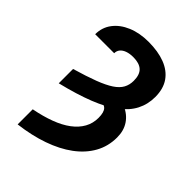

<svg xmlns="http://www.w3.org/2000/svg" viewBox="-265 -866 1208 1208"><g transform="rotate(45 339.0 -262.0)"><path d="M116.7 -152.8V-280.3Q210.4 -307.6 272.9 -331.5Q335.4 -355.5 371.8 -379.6Q408.2 -403.8 423.8 -432.4Q439.5 -460.9 439.5 -497.6Q439.5 -551.8 412.8 -576.4Q386.2 -601.1 332 -601.1Q300.8 -601.1 277.6 -592.8Q254.4 -584.5 241.9 -569.3Q229.5 -554.2 229.5 -533.2H60.5Q60.5 -593.8 95.2 -639.6Q129.9 -685.5 191.4 -711.4Q252.9 -737.3 332 -737.3Q417 -737.3 478.8 -713.6Q540.5 -689.9 574 -642.1Q607.4 -594.2 607.4 -521Q607.4 -456.1 579.6 -401.9Q551.8 -347.7 492.7 -303Q433.6 -258.3 340.3 -221.4Q247.1 -184.6 116.7 -152.8ZM359.9 -262.2 385.7 -361.8Q455.1 -363.3 507.3 -340.8Q559.6 -318.4 588.6 -275.4Q617.7 -232.4 617.7 -171.4Q617.7 -92.8 581.5 -28.1Q545.4 36.6 479 85.7Q412.6 134.8 320.6 167Q228.5 199.2 116.7 212.9V78.6Q194.8 63.5 256.1 40.5Q317.4 17.6 360.1 -14.4Q402.8 -46.4 425.3 -86.9Q447.8 -127.4 447.8 -175.8Q447.8 -226.1 428.7 -245.1Q409.7 -264.2 359.9 -262.2Z"/></g></svg>

Font: Inter 17pt ExtraBold
Style: Regular
Weight: 800
Version: Version 4.001;git-66647c0bb